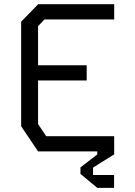

<svg xmlns="http://www.w3.org/2000/svg" viewBox="-20 -716 640 908"><path d="M160.5 -696 80 -613.5V-119L160 0H520V-72H198.5L160 -129.5V-335.5H390V-407.5H160V-592L190 -624H520V-696ZM519.5 111.5H420V76.5L520 14V-2H440V14.5L360.5 75.5V106.5L440 172.5H519.5Z"/></svg>

Font: Kode
Style: Regular
Weight: 400
Monospace: yes
Designer: Isa Ozler
Foundry: Kadena LLC
Version: Version 1.000;gftools[0.9.28]